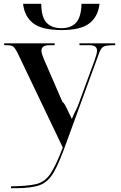

<svg xmlns="http://www.w3.org/2000/svg" viewBox="-20 -765 639 1015"><path d="M38 230H62Q144 230 189 214Q234 198 264 146Q294 94 332 -14L506 -490Q516 -514 530.5 -520Q545 -526 584 -526H589V-536H400V-526H454Q493 -526 493 -497Q493 -482 480 -446L390 -201Q381 -182 375 -170.5Q369 -159 360 -136Q350 -158 332.5 -193Q315 -228 311 -224L223 -427Q199 -480 199 -496Q199 -526 239 -526H269V-536H2V-526H15Q40 -526 49.5 -519Q59 -512 71 -489L312 15Q275 112 245.5 155Q216 198 170 208.5Q124 219 38 220ZM307 -606Q407 -606 453 -642Q499 -678 506 -745H411Q409 -674 382 -645Q355 -616 305 -616Q254 -616 226.5 -644.5Q199 -673 198 -745H102Q109 -678 155.5 -642Q202 -606 307 -606Z"/></svg>

Font: Noto Serif Display Semi
Style: Regular
Weight: 600
Designer: Monotype Design Team
Foundry: Monotype Imaging Inc.
Version: Version 1.900